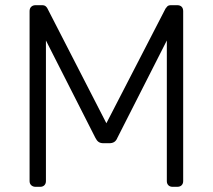

<svg xmlns="http://www.w3.org/2000/svg" viewBox="-20 -720 820 740"><path d="M117 0Q107 0 100.5 -6Q94 -12 94 -22V-677Q94 -688 100.5 -694Q107 -700 117 -700H142Q152 -700 157 -695Q162 -690 163 -687L390 -245L618 -687Q620 -690 624.5 -695Q629 -700 639 -700H663Q674 -700 680 -694Q686 -688 686 -677V-22Q686 -12 680 -6Q674 0 663 0H645Q635 0 629 -6Q623 -12 623 -22V-564L432 -188Q428 -178 420.5 -173Q413 -168 401 -168H379Q367 -168 360 -173Q353 -178 348 -188L157 -564V-22Q157 -12 151 -6Q145 0 135 0Z"/></svg>

Font: Rubik Light Light
Style: Regular
Weight: 300
Version: Version 2.101